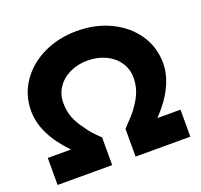

<svg xmlns="http://www.w3.org/2000/svg" viewBox="-124 -855 1040 995"><g transform="rotate(-20 396.0 -358.0)"><path d="M30 -149H158Q32 -279 32 -407Q32 -495 80 -565.5Q128 -636 211 -676Q294 -716 396 -716Q498 -716 581 -676Q664 -636 712 -565.5Q760 -495 760 -407Q760 -281 635 -149H762V0H460V-153Q484 -178 506.5 -202.5Q529 -227 540 -245Q566 -282 578 -316Q590 -350 590 -389Q590 -436 564.5 -473.5Q539 -511 494.5 -532Q450 -553 396 -553Q341 -553 297 -532Q253 -511 228 -473.5Q203 -436 203 -389Q203 -344 217 -307.5Q231 -271 261 -232Q284 -196 331 -153V0H30Z"/></g></svg>

Font: Lexend Exa HM Xlight
Style: Bold
Weight: 700
Designer: Bonnie Shaver-Troup, Thomas Jockin, Octavio Pardo
Foundry: Lexend
Version: Version 1.091